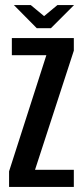

<svg xmlns="http://www.w3.org/2000/svg" viewBox="-20 -742 328 762"><path d="M16 0V-62L164 -523H27V-591H273V-541L119 -68H273V0ZM126 -630 35 -722H102L155 -678L208 -722H274L182 -630Z"/></svg>

Font: Alumni Sans SemiBold
Style: Regular
Weight: 600
Designer: Robert E. Leuschke
Foundry: Robert E. Leuschke
Version: Version 1.018